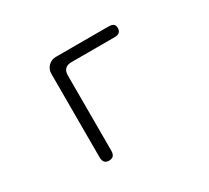

<svg xmlns="http://www.w3.org/2000/svg" viewBox="-138 -928 1276 1170"><g transform="rotate(-30 500.0 -343.0)"><path d="M286.1 -623V-36.1Q286.1 -9.8 297.9 2Q307.6 11.7 327.1 11.7Q346.7 11.7 357.4 1Q368.2 -9.8 368.2 -36.1V-564.5Q368.2 -592.8 383.3 -607.9Q398.4 -623 427.7 -623H731.4Q755.9 -623 766.1 -633.3Q776.4 -643.6 776.4 -661.6Q776.4 -679.7 768.6 -687.5Q757.8 -698.2 731.4 -698.2H361.3Q330.1 -698.2 308.1 -676.3Q286.1 -654.3 286.1 -623Z"/></g></svg>

Font: FakePearl
Style: ExtraLight
Weight: 300
Version: Version 1.2